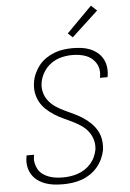

<svg xmlns="http://www.w3.org/2000/svg" viewBox="-63 -1016 726 1070"><g transform="rotate(-5 300.0 -481.0)"><path d="M246 8Q220 8 194.5 5Q169 2 146 -6.5Q123 -15 103.5 -29.5Q84 -44 71.5 -65Q59 -86 55 -111Q51 -136 56 -162L57 -170H99L98 -164Q94 -143 98 -123.5Q102 -104 111.5 -87.5Q121 -71 137 -59.5Q153 -48 171.5 -41.5Q190 -35 209.5 -32.5Q229 -30 250 -30Q270 -30 291 -33Q312 -36 332.5 -43Q353 -50 371.5 -62Q390 -74 405 -91Q420 -108 429 -128Q438 -148 442 -168Q446 -198 438 -225Q430 -252 413 -273Q396 -294 373 -309Q350 -324 325 -336Q300 -348 275 -359.5Q250 -371 227 -386Q204 -401 184 -420Q164 -439 151 -463Q138 -487 133.5 -515Q129 -543 134 -573Q138 -598 149 -622Q160 -646 176.5 -666.5Q193 -687 216 -702.5Q239 -718 263.5 -727Q288 -736 313 -739.5Q338 -743 363 -743Q388 -743 413 -740Q438 -737 460.5 -728Q483 -719 501.5 -704Q520 -689 531.5 -668.5Q543 -648 546.5 -623.5Q550 -599 546 -573L544 -565H502L503 -571Q507 -591 504 -610.5Q501 -630 491.5 -646Q482 -662 467.5 -674Q453 -686 435.5 -692.5Q418 -699 398.5 -702Q379 -705 359 -705Q329 -705 298.5 -697.5Q268 -690 241.5 -671.5Q215 -653 198 -625Q181 -597 176 -567Q171 -538 178.5 -510.5Q186 -483 203.5 -462Q221 -441 244 -426Q267 -411 292 -399.5Q317 -388 342 -376Q367 -364 390 -349Q413 -334 432.5 -315Q452 -296 465.5 -272.5Q479 -249 483.5 -220.5Q488 -192 484 -163Q479 -137 467.5 -112.5Q456 -88 438 -67Q420 -46 397 -31Q374 -16 349 -7.5Q324 1 298 4.5Q272 8 246 8ZM371 -803 345 -827 487 -970 519 -940Z"/></g></svg>

Font: Iosevka Extralight Extended
Style: Italic
Weight: 200
Width: 7
Italic angle: -9°
Monospace: yes
Designer: Belleve Invis
Foundry: Belleve Invis
Version: Version 32.5.0; ttfautohint (v1.8.4)